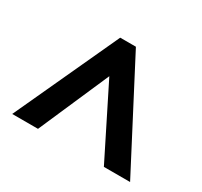

<svg xmlns="http://www.w3.org/2000/svg" viewBox="-105 -857 782 742"><g transform="rotate(30 286.0 -486.0)"><path d="M23 -254 237 -718H307L549 -254H432L275 -568L138 -254Z"/></g></svg>

Font: Noto Sans Thai
Style: Bold
Weight: 700
Designer: Monotype Design Team
Foundry: Monotype Imaging Inc.
Version: Version 2.001